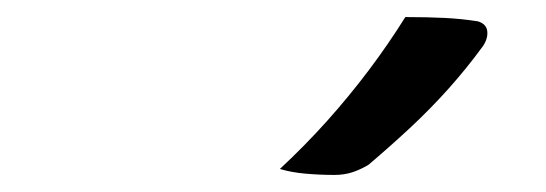

<svg xmlns="http://www.w3.org/2000/svg" viewBox="-20 -837 640 225"><path d="M455 -817Q481 -817 501 -816Q521 -815 540 -812Q550 -809 551 -800.5Q552 -792 546 -783Q527 -757 506 -733.5Q485 -710 462 -688.5Q439 -667 412 -644Q402 -638 392.5 -635Q383 -632 372 -632Q355 -632 338 -633.5Q321 -635 308 -639Q338 -667 363.5 -695.5Q389 -724 412 -754.5Q435 -785 455 -817Z"/></svg>

Font: Rec Mono Semicasual
Style: Italic
Weight: 400
Italic angle: -10°
Version: Version 1.085; ttfautohint (v1.8.4.7-5d5b)